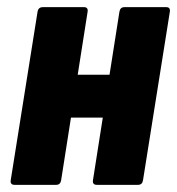

<svg xmlns="http://www.w3.org/2000/svg" viewBox="-20 -517 495 537"><path d="M251 0Q238 0 240 -13L314 -484Q316 -497 328 -497H445Q457 -497 455 -484L380 -13Q378 0 366 0ZM21 0Q8 0 10 -13L85 -484Q87 -497 100 -497H215Q227 -497 225 -484L151 -13Q149 0 137 0ZM161 -188 180 -308H309L290 -188Z"/></svg>

Font: Sofia Sans Condensed Black
Style: Italic
Weight: 900
Italic angle: -9°
Version: Version 4.100